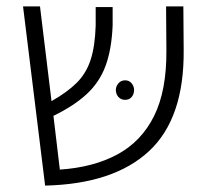

<svg xmlns="http://www.w3.org/2000/svg" viewBox="-20 -570 654 600"><path d="M121 10 52 -550H105L141 -254Q189 -281 219 -310.5Q249 -340 263 -382.5Q277 -425 279 -490V-548H332V-491Q329 -416 310 -364.5Q291 -313 251 -276Q211 -239 147 -208L167 -40Q272 -47 347 -87.5Q422 -128 461.5 -207.5Q501 -287 500 -413L499 -550H553L554 -414Q556 -200 445.5 -97.5Q335 5 121 10ZM371 -319Q384 -319 391.5 -309.5Q399 -300 399 -289Q399 -276 391.5 -267Q384 -258 371 -258Q358 -258 350 -267Q342 -276 342 -289Q342 -300 350 -309.5Q358 -319 371 -319Z"/></svg>

Font: Assistant Light
Style: Regular
Weight: 300
Designer: Hebrew By Ben Nathan, Latin by Paul Hunt
Version: Version 3.000